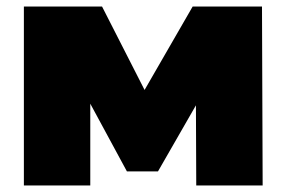

<svg xmlns="http://www.w3.org/2000/svg" viewBox="-20 -567 875 587"><path d="M53 0V-547H292L422 -292L569 -547H781L783 0H580L579 -245L463 -43H368L256 -250V0Z"/></svg>

Font: Montserrat Black
Style: Regular
Weight: 900
Designer: Julieta Ulanovsky
Foundry: Julieta Ulanovsky
Version: Version 9.000; ttfautohint (v1.8.4.7-5d5b)